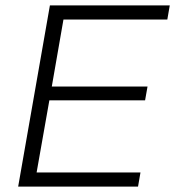

<svg xmlns="http://www.w3.org/2000/svg" viewBox="-20 -688 646 708"><path d="M47 0 164 -668H606L597 -616H214L171 -369H524L515 -318H162L115 -52H498L489 0Z"/></svg>

Font: Gantari Light
Style: Italic
Weight: 300
Italic angle: -10°
Version: Version 1.000